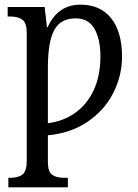

<svg xmlns="http://www.w3.org/2000/svg" viewBox="-20 -566 593 826"><path d="M16 199H23Q59 199 77 184.5Q95 170 95 126V-427Q95 -467 76.5 -481Q58 -495 24 -495H13V-536H172L182 -449H185Q229 -546 326 -546Q412 -546 458.5 -487Q505 -428 505 -323Q505 -240 467 -165.5Q429 -91 356.5 -42Q284 7 186 16V131Q186 172 204 185.5Q222 199 257 199H272V240H16ZM412 -323Q412 -397 386.5 -442Q361 -487 305 -487Q241 -487 213.5 -437Q186 -387 186 -274V-36Q252 -44 303.5 -80.5Q355 -117 383.5 -179Q412 -241 412 -323Z"/></svg>

Font: Noto Serif Narrow
Style: Regular
Weight: 400
Width: 4
Designer: Monotype Design Team
Foundry: Monotype Imaging Inc.
Version: Version 1.001